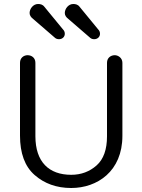

<svg xmlns="http://www.w3.org/2000/svg" viewBox="-20 -924 712 960"><path d="M202 -890C193 -902 181 -904 170 -904C146 -904 128 -880 128 -859C128 -848 134 -838 146 -829L256 -734C261 -730 268 -728 275 -728C292 -728 304 -740 304 -755C304 -764 301 -771 294 -778ZM378 -890C369 -902 357 -904 346 -904C322 -904 304 -880 304 -859C304 -848 310 -838 322 -829L432 -734C437 -730 444 -728 451 -728C468 -728 480 -740 480 -755C480 -764 477 -771 470 -778ZM515 -242C515 -177 498 -128 463 -97C428 -66 386 -50 336 -50C225 -50 157 -114 157 -243V-610C157 -635 138 -648 118 -648C99 -648 80 -635 80 -610V-246C80 -158 104 -92 153 -49C202 -6 263 16 336 16C466 16 592 -67 592 -245V-610C592 -635 570 -648 554 -648C534 -648 515 -635 515 -610Z"/></svg>

Font: Dongle Light
Style: Regular
Weight: 300
Designer: Yanghee Ryu
Foundry: Yanghee Ryu
Version: Version 2.000